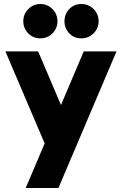

<svg xmlns="http://www.w3.org/2000/svg" viewBox="-20 -746 606 956"><path d="M204 -28 7 -490H170L361 -41ZM108 190 397 -490H560L271 190ZM96 -640Q96 -676 121 -701Q146 -726 181 -726Q216 -726 241 -701Q266 -676 266 -640Q266 -605 241.5 -580Q217 -555 181 -555Q145 -555 120.5 -580Q96 -605 96 -640ZM301 -640Q301 -676 325 -701Q349 -726 385 -726Q421 -726 446 -701Q471 -676 471 -640Q471 -605 446 -580Q421 -555 385 -555Q349 -555 325 -580Q301 -605 301 -640Z"/></svg>

Font: Gabarito ExtraBold
Style: Regular
Weight: 800
Designer: Leandro Assis / Alvaro Franca / Felipe Casaprima
Foundry: Naipe Foundry
Version: Version 1.000